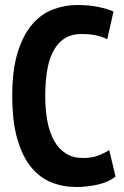

<svg xmlns="http://www.w3.org/2000/svg" viewBox="-20 -734 497 768"><path d="M442 -28Q416 -6 372.5 4Q329 14 286 14Q232 14 185.5 -4.5Q139 -23 104 -66Q69 -109 49 -179Q29 -249 29 -351Q29 -457 51.5 -527Q74 -597 110.5 -638.5Q147 -680 194 -697Q241 -714 289 -714Q338 -714 374.5 -706Q411 -698 434 -688L409 -577Q390 -587 364.5 -592.5Q339 -598 304 -598Q235 -598 198 -538Q161 -478 161 -350Q161 -295 169.5 -249.5Q178 -204 196.5 -171Q215 -138 243.5 -120Q272 -102 312 -102Q347 -102 372 -111.5Q397 -121 417 -134Z"/></svg>

Font: PT Sans Narrow
Style: Bold
Weight: 700
Width: 3
Designer: A.Korolkova, O.Umpeleva, V.Yefimov
Foundry: ParaType Ltd
Version: Version 2.003W OFL